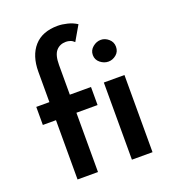

<svg xmlns="http://www.w3.org/2000/svg" viewBox="-141 -884 883 989"><g transform="rotate(-20 301.0 -389.5)"><path d="M114 0V-325H42V-424H114V-590Q114 -678 158.5 -728.5Q203 -779 288 -779Q312 -779 340.5 -772Q369 -765 392 -750L345 -669Q335 -679 323 -683Q311 -687 300 -687Q266 -687 246 -664Q226 -641 226 -587V-424H342V-325H226V0ZM407 -575Q407 -601 427.5 -618Q448 -635 472 -635Q495 -635 514.5 -618Q534 -601 534 -575Q534 -548 514.5 -532Q495 -516 472 -516Q448 -516 427.5 -532.5Q407 -549 407 -575ZM412 -423H525V0H412Z"/></g></svg>

Font: Synthetic SemiBold
Style: Regular
Weight: 600
Designer: Santiago Orozco
Foundry: Typemade
Version: Version 2.000; ttfautohint (v1.8.4.7-5d5b)